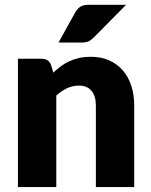

<svg xmlns="http://www.w3.org/2000/svg" viewBox="-20 -756 610 776"><path d="M195.5 -462.5Q210.5 -476.5 226.5 -488.5Q242.5 -500.5 260.8 -508.8Q279 -517 300.2 -521.8Q321.5 -526.5 346.5 -526.5Q389 -526.5 421.8 -511.8Q454.5 -497 477 -470.8Q499.5 -444.5 511 -408.2Q522.5 -372 522.5 -329.5V0H367.5V-329.5Q367.5 -367.5 350 -388.8Q332.5 -410 298.5 -410Q273 -410 250.8 -399.2Q228.5 -388.5 207.5 -370V0H52.5V-518.5H148.5Q177.5 -518.5 186.5 -492.5ZM489.5 -736.5 359.5 -605Q348 -593.5 337.5 -588.8Q327 -584 309.5 -584H216.5L284.5 -706.5Q293 -721 304.5 -728.8Q316 -736.5 339.5 -736.5Z"/></svg>

Font: Lato ExtraBold
Style: Regular
Weight: 800
Designer: Lukasz Dziedzic with Adam Twardoch and Botio Nikoltchev
Foundry: tyPoland Lukasz Dziedzic
Version: Version 2.015; 2015-08-06; http://www.latofonts.com/